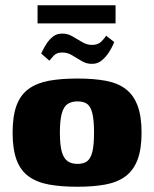

<svg xmlns="http://www.w3.org/2000/svg" viewBox="-20 -704 587 731"><path d="M275 7Q212 7 166 -1.5Q120 -10 89 -32.5Q58 -55 43 -95.5Q28 -136 28 -199Q28 -262 43 -302.5Q58 -343 89 -365.5Q120 -388 166 -396.5Q212 -405 275 -405Q337 -405 382.5 -396.5Q428 -388 458 -365.5Q488 -343 503.5 -302.5Q519 -262 519 -199Q519 -136 503.5 -95.5Q488 -55 457.5 -32.5Q427 -10 381.5 -1.5Q336 7 275 7ZM275 -80Q298 -80 311.5 -90Q325 -100 331.5 -125.5Q338 -151 338 -199Q338 -247 331.5 -273Q325 -299 311.5 -308.5Q298 -318 275 -318Q253 -318 238 -308.5Q223 -299 215.5 -273Q208 -247 208 -199Q208 -151 215.5 -125.5Q223 -100 238 -90Q253 -80 275 -80ZM332 -461Q311 -460 292 -471Q273 -482 254.5 -493.5Q236 -505 215 -504Q195 -504 183.5 -491Q172 -478 168 -473L137 -500Q137 -501 142.5 -512Q148 -523 157.5 -538Q167 -553 181.5 -564.5Q196 -576 215 -576Q236 -577 255 -566Q274 -555 292.5 -544Q311 -533 330 -533Q353 -533 366 -546Q379 -559 384 -568L415 -544Q415 -544 409.5 -531.5Q404 -519 393.5 -503Q383 -487 367.5 -474Q352 -461 332 -461ZM123 -615V-684H420V-615Z"/></svg>

Font: Genos ExtraBold
Style: Regular
Weight: 800
Designer: Robert E. Leuschke
Foundry: Robert E. Leuschke
Version: Version 1.010